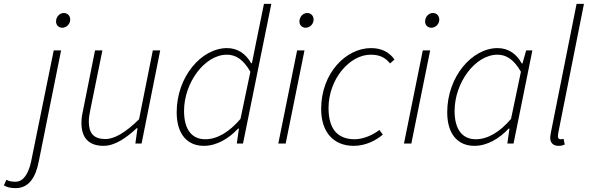

<svg xmlns="http://www.w3.org/2000/svg" viewBox="-139 -740 3039 990"><path d="M-58 230C9 230 45 176 61 92L176 -480H138L21 95C7 156 -18 197 -59 197C-77 197 -92 195 -106 187L-119 216C-102 226 -83 230 -58 230ZM182 -597C203 -597 223 -615 223 -639C223 -660 208 -673 190 -673C170 -673 150 -655 150 -629C150 -610 164 -597 182 -597Z M395 12C453 12 511 -28 566 -79H570L559 0H591L687 -480H649L578 -125C505 -53 448 -23 405 -23C344 -23 319 -53 319 -113C319 -132 321 -146 327 -175L389 -480H351L289 -170C283 -142 281 -129 281 -105C281 -36 313 12 395 12Z M912 12C978 12 1040 -25 1089 -77H1093L1082 0H1114L1260 -720H1222L1179 -509L1160 -414H1156C1130 -460 1089 -492 1032 -492C900 -492 772 -345 772 -161C772 -48 827 12 912 12ZM919 -22C852 -22 810 -70 810 -168C810 -313 916 -458 1031 -458C1077 -458 1116 -433 1152 -370L1101 -127C1044 -60 982 -22 919 -22Z M1296 0H1334L1431 -480H1393ZM1437 -597C1458 -597 1478 -615 1478 -639C1478 -660 1463 -673 1445 -673C1425 -673 1405 -655 1405 -629C1405 -610 1419 -597 1437 -597Z M1685 12C1749 12 1802 -18 1835 -46L1817 -70C1786 -45 1735 -22 1690 -22C1599 -22 1555 -78 1555 -183C1555 -331 1663 -458 1772 -458C1818 -458 1847 -444 1872 -413L1895 -433C1870 -469 1831 -492 1774 -492C1646 -492 1517 -364 1517 -178C1517 -57 1582 12 1685 12Z M1944 0H1982L2079 -480H2041ZM2085 -597C2106 -597 2126 -615 2126 -639C2126 -660 2111 -673 2093 -673C2073 -673 2053 -655 2053 -629C2053 -610 2067 -597 2085 -597Z M2307 12C2373 12 2435 -25 2484 -77H2488L2477 0H2509L2606 -480H2574L2555 -413H2551C2526 -460 2484 -492 2427 -492C2295 -492 2167 -345 2167 -161C2167 -48 2222 12 2307 12ZM2314 -22C2247 -22 2205 -70 2205 -168C2205 -313 2311 -458 2426 -458C2472 -458 2511 -433 2547 -370L2496 -127C2439 -60 2377 -22 2314 -22Z M2741 12C2754 12 2762 10 2773 5L2767 -24C2759 -22 2756 -22 2752 -22C2742 -22 2738 -28 2738 -36C2738 -41 2738 -47 2740 -57L2872 -720H2834L2702 -59C2700 -48 2698 -37 2698 -30C2698 -2 2715 12 2741 12Z"/></svg>

Font: Source Sans Pro Light
Style: Italic
Weight: 300
Italic angle: -11°
Designer: Paul D. Hunt
Foundry: Adobe Systems Incorporated
Version: Version 3.006;hotconv 1.0.111;makeotfexe 2.5.65597